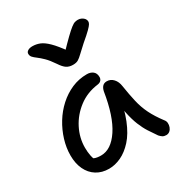

<svg xmlns="http://www.w3.org/2000/svg" viewBox="-184 -913 990 1052"><g transform="rotate(-30 311.0 -386.5)"><path d="M202 10Q157 10 123.5 -11Q90 -32 72 -70Q54 -108 54 -159Q54 -207 69 -256Q84 -305 111 -349Q138 -393 175.5 -427Q213 -461 258 -480.5Q303 -500 354 -500Q377 -500 392 -488Q407 -476 407 -452Q407 -440 399.5 -431.5Q392 -423 377 -421Q307 -412 254.5 -372Q202 -332 173 -275Q144 -218 144 -156Q144 -127 149 -103.5Q154 -80 171 -43L119 -112Q142 -89 157.5 -82Q173 -75 200 -75Q264 -75 314.5 -151Q365 -227 388 -372Q392 -391 402 -401.5Q412 -412 429 -412Q453 -412 470 -393.5Q487 -375 491 -345Q500 -287 510.5 -241.5Q521 -196 541 -155.5Q561 -115 595 -70Q604 -60 605 -47Q606 -34 601.5 -21.5Q597 -9 587.5 -1Q578 7 565 7Q551 7 542 1Q533 -5 525 -14Q506 -41 489 -67.5Q472 -94 458 -128.5Q444 -163 434 -210.5Q424 -258 420 -323L453 -324Q439 -232 413 -167.5Q387 -103 352 -64.5Q317 -26 278.5 -8Q240 10 202 10ZM460 -783Q473 -783 483.5 -777.5Q494 -772 500 -764Q506 -756 506 -746Q506 -739 501 -730.5Q496 -722 479 -705Q462 -688 424 -656Q394 -629 377.5 -613Q361 -597 348.5 -589.5Q336 -582 315 -582Q292 -582 275.5 -592.5Q259 -603 240 -632Q217 -666 197.5 -685Q178 -704 163 -715Q148 -726 140 -735Q132 -744 132 -757Q132 -768 143 -775Q154 -782 172 -782Q196 -782 218.5 -773Q241 -764 268 -737.5Q295 -711 333 -658H305Q348 -703 374.5 -728.5Q401 -754 416.5 -766Q432 -778 442 -780.5Q452 -783 460 -783Z"/></g></svg>

Font: Shantell Sans
Style: Regular
Weight: 400
Designer: Stephen Nixon, Anya Danilova, Shantell Martin
Foundry: Arrow Type
Version: Version 1.008;[ac192a2d6]